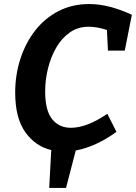

<svg xmlns="http://www.w3.org/2000/svg" viewBox="-20 -736 671 948"><path d="M55 -279Q55 -366 80.5 -445Q106 -524 153.5 -585Q201 -646 268.5 -681Q336 -716 420 -716Q470 -716 522.5 -702.5Q575 -689 631 -663L596 -486H513L508 -588Q459 -604 418 -604Q365 -604 325 -576Q285 -548 258 -501.5Q231 -455 217 -398.5Q203 -342 203 -285Q203 -190 237.5 -147.5Q272 -105 330 -105Q408 -105 510 -174L555 -85Q504 -48 453.5 -25Q403 -2 354 7L306 192H223L233 5Q154 -14 104.5 -84Q55 -154 55 -279Z"/></svg>

Font: Bitter
Style: Bold Italic
Weight: 700
Italic angle: -9°
Designer: Sol Matas, and Bitter project Authors
Foundry: Sol Matas
Version: Version 2.001